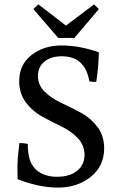

<svg xmlns="http://www.w3.org/2000/svg" viewBox="-20 -936 563 870"><path d="M452 -264Q452 -183 391 -134.5Q330 -86 243.5 -86Q157 -86 60 -124Q59 -140 59 -178.5Q59 -217 68 -288Q87 -288 106 -284Q105 -203 141.5 -169Q178 -135 237.5 -135Q297 -135 330 -162.5Q363 -190 363 -234Q363 -278 332.5 -310Q302 -342 258.5 -363Q215 -384 171.5 -407.5Q128 -431 97.5 -471.5Q67 -512 67 -568Q67 -643 122.5 -686.5Q178 -730 259 -730Q340 -730 428 -699Q426 -624 416 -565Q394 -565 385 -567Q366 -681 260 -681Q211 -681 181.5 -657Q152 -633 152 -591.5Q152 -550 183 -520Q214 -490 258 -469.5Q302 -449 346 -425.5Q390 -402 421 -361.5Q452 -321 452 -264ZM428 -895 317 -764H244L131 -895L154 -916L279 -820L406 -916Z"/></svg>

Font: Halant Medium
Style: Regular
Weight: 500
Designer: Hitesh Malaviya (Devanagari), Satya Rajpurohit (Latin)
Foundry: Indian Type Foundry
Version: Version 1.101;PS 1.0;hotconv 1.0.78;makeotf.lib2.5.61930; tt